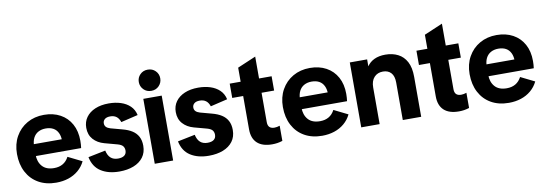

<svg xmlns="http://www.w3.org/2000/svg" viewBox="-57 -1127 4320 1521"><g transform="rotate(-10 2103.0 -366.0)"><path d="M296.9 12Q215.2 12 154.8 -22.4Q94.3 -56.9 61.4 -119.6Q28.5 -182.2 28.5 -265.8Q28.5 -344.8 62.5 -405.4Q96.4 -466 156 -500.1Q215.6 -534.2 291.7 -534.2Q366.8 -534.2 423 -503.4Q479.2 -472.7 510.2 -416.1Q541.2 -359.6 541.2 -282.1Q541.2 -267.8 540.1 -251.2Q539 -234.6 537.3 -223.7H98.2V-319.2H443.3L398.7 -303.4Q399 -343.1 385.9 -370.4Q372.8 -397.8 347.9 -411.6Q323 -425.4 286.8 -425.4Q253.2 -425.4 227.2 -411.4Q201.1 -397.3 186.8 -369.2Q172.6 -341.1 172.6 -299V-236.9Q172.6 -177.2 204.5 -141Q236.4 -104.7 300.1 -104.7Q340.9 -104.7 370.5 -122.1Q400.2 -139.5 418.3 -174.3L530.5 -118.8Q510.1 -76.7 475.1 -47.2Q440.1 -17.7 394.9 -2.9Q349.6 12 296.9 12Z M804.7 12Q715.7 12 656.8 -25.9Q597.8 -63.7 582 -142.7L721.7 -171.1Q730.6 -130.3 752.9 -110.7Q775.1 -91 811.8 -91Q845 -91 862.5 -104.5Q880.1 -118 880.1 -143.9Q880.1 -164.8 869 -179.1Q857.9 -193.3 827.7 -202L724.5 -229.9Q670.6 -244.5 637.7 -281.2Q604.9 -317.8 604.9 -374.1Q604.9 -422.6 630.7 -458.5Q656.6 -494.4 703.3 -514.3Q750.1 -534.2 812.9 -534.2Q865.7 -534.2 909.6 -520.1Q953.6 -506 983.5 -477.3Q1013.4 -448.7 1023.4 -403.8L886.6 -371.2Q876 -402.4 856.5 -416.6Q837 -430.9 807.2 -430.9Q778.2 -430.9 763.1 -418.1Q748 -405.3 748 -385.6Q748 -367.1 759.1 -355.7Q770.1 -344.3 792.4 -337.6L886 -312.3Q931.1 -300.6 961.8 -280.8Q992.6 -261.1 1008.9 -230.6Q1025.3 -200 1025.3 -156.9Q1025.3 -102.3 997.2 -64.6Q969 -26.9 919.3 -7.4Q869.5 12 804.7 12Z M1090 0V-522.2H1238V0ZM1164.1 -573.5Q1126.8 -573.5 1102.3 -598.7Q1077.8 -624 1077.8 -659.3Q1077.8 -694.6 1102.3 -719.3Q1126.8 -744.1 1164.1 -744.1Q1201.5 -744.1 1226 -719.3Q1250.5 -694.6 1250.5 -659.3Q1250.5 -624 1226 -598.7Q1201.5 -573.5 1164.1 -573.5Z M1524.7 12Q1435.7 12 1376.8 -25.9Q1317.8 -63.7 1302 -142.7L1441.7 -171.1Q1450.6 -130.3 1472.9 -110.7Q1495.1 -91 1531.8 -91Q1565 -91 1582.5 -104.5Q1600.1 -118 1600.1 -143.9Q1600.1 -164.8 1589 -179.1Q1577.9 -193.3 1547.7 -202L1444.5 -229.9Q1390.6 -244.5 1357.7 -281.2Q1324.9 -317.8 1324.9 -374.1Q1324.9 -422.6 1350.7 -458.5Q1376.6 -494.4 1423.3 -514.3Q1470.1 -534.2 1532.9 -534.2Q1585.7 -534.2 1629.6 -520.1Q1673.6 -506 1703.5 -477.3Q1733.4 -448.7 1743.4 -403.8L1606.6 -371.2Q1596 -402.4 1576.5 -416.6Q1557 -430.9 1527.2 -430.9Q1498.2 -430.9 1483.1 -418.1Q1468 -405.3 1468 -385.6Q1468 -367.1 1479.1 -355.7Q1490.1 -344.3 1512.4 -337.6L1606 -312.3Q1651.1 -300.6 1681.8 -280.8Q1712.6 -261.1 1728.9 -230.6Q1745.3 -200 1745.3 -156.9Q1745.3 -102.3 1717.2 -64.6Q1689 -26.9 1639.3 -7.4Q1589.5 12 1524.7 12Z M2034 10Q1955 10 1914 -28Q1873 -66 1873 -139V-635L2021 -698V-171Q2021 -143 2034.5 -130Q2048 -117 2074 -117Q2084 -117 2094.5 -119Q2105 -121 2117 -125V-3Q2095 4 2075 7Q2055 10 2034 10ZM1785 -407V-522H2122V-407Z M2435.9 12Q2354.2 12 2293.8 -22.4Q2233.3 -56.9 2200.4 -119.6Q2167.5 -182.2 2167.5 -265.8Q2167.5 -344.8 2201.5 -405.4Q2235.4 -466 2295 -500.1Q2354.6 -534.2 2430.7 -534.2Q2505.8 -534.2 2562 -503.4Q2618.2 -472.7 2649.2 -416.1Q2680.2 -359.6 2680.2 -282.1Q2680.2 -267.8 2679.1 -251.2Q2678 -234.6 2676.3 -223.7H2237.2V-319.2H2582.3L2537.7 -303.4Q2538 -343.1 2524.9 -370.4Q2511.8 -397.8 2486.9 -411.6Q2462 -425.4 2425.8 -425.4Q2392.2 -425.4 2366.2 -411.4Q2340.1 -397.3 2325.8 -369.2Q2311.6 -341.1 2311.6 -299V-236.9Q2311.6 -177.2 2343.5 -141Q2375.4 -104.7 2439.1 -104.7Q2479.9 -104.7 2509.5 -122.1Q2539.2 -139.5 2557.3 -174.3L2669.5 -118.8Q2649.1 -76.7 2614.1 -47.2Q2579.1 -17.7 2533.9 -2.9Q2488.6 12 2435.9 12Z M3085.3 0V-301.1Q3085.3 -354 3061.4 -379.8Q3037.5 -405.6 2996.8 -405.6Q2952.3 -405.6 2925.7 -376.5Q2899 -347.5 2899 -294.7V0H2751V-522.2H2890.4V-466.5Q2912.6 -499.5 2949.8 -516.8Q2987.1 -534.2 3038.1 -534.2Q3095.3 -534.2 3139.3 -511.9Q3183.4 -489.7 3208.4 -442.9Q3233.3 -396.1 3233.3 -321.5V0Z M3536 10Q3457 10 3416 -28Q3375 -66 3375 -139V-635L3523 -698V-171Q3523 -143 3536.5 -130Q3550 -117 3576 -117Q3586 -117 3596.5 -119Q3607 -121 3619 -125V-3Q3597 4 3577 7Q3557 10 3536 10ZM3287 -407V-522H3624V-407Z M3937.9 12Q3856.2 12 3795.8 -22.4Q3735.3 -56.9 3702.4 -119.6Q3669.5 -182.2 3669.5 -265.8Q3669.5 -344.8 3703.5 -405.4Q3737.4 -466 3797 -500.1Q3856.6 -534.2 3932.7 -534.2Q4007.8 -534.2 4064 -503.4Q4120.2 -472.7 4151.2 -416.1Q4182.2 -359.6 4182.2 -282.1Q4182.2 -267.8 4181.1 -251.2Q4180 -234.6 4178.3 -223.7H3739.2V-319.2H4084.3L4039.7 -303.4Q4040 -343.1 4026.9 -370.4Q4013.8 -397.8 3988.9 -411.6Q3964 -425.4 3927.8 -425.4Q3894.2 -425.4 3868.2 -411.4Q3842.1 -397.3 3827.8 -369.2Q3813.6 -341.1 3813.6 -299V-236.9Q3813.6 -177.2 3845.5 -141Q3877.4 -104.7 3941.1 -104.7Q3981.9 -104.7 4011.5 -122.1Q4041.2 -139.5 4059.3 -174.3L4171.5 -118.8Q4151.1 -76.7 4116.1 -47.2Q4081.1 -17.7 4035.9 -2.9Q3990.6 12 3937.9 12Z"/></g></svg>

Font: TikTok Sans Light
Style: Regular
Weight: 300
Version: Version 4.000